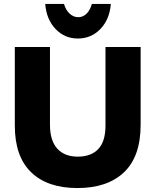

<svg xmlns="http://www.w3.org/2000/svg" viewBox="-20 -939 789 972"><path d="M372 13Q524 13 608 -67Q692 -147 692 -308V-701H514V-303Q514 -223 477.5 -184.5Q441 -146 374 -146Q306 -146 269.5 -187Q233 -228 233 -307V-701H55V-303Q55 -147 137.5 -67Q220 13 372 13ZM376 -852Q352 -852 332.5 -870Q313 -888 304 -919H209Q215 -841 261 -792.5Q307 -744 374 -744Q442 -744 488.5 -792.5Q535 -841 541 -919H445Q436 -887 418 -869.5Q400 -852 376 -852Z"/></svg>

Font: Geom ExtraBold
Style: Bold
Weight: 800
Version: Version 1.102